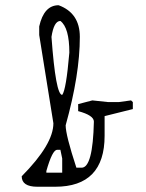

<svg xmlns="http://www.w3.org/2000/svg" viewBox="-20 -834 558 734"><path d="M204.1 -814Q285.2 -784.2 285.2 -692.9Q285.2 -548.8 231 -355Q231 -317.9 272 -192.9H292Q335 -192.9 338.9 -369.1Q338.9 -393.1 278.8 -409.2V-436L333 -450.2L393.1 -443.8H434.1L481 -450.2L487.8 -443.8V-417L379.9 -390.1V-314.9Q379.9 -120.1 190.9 -120.1H123Q63 -120.1 63 -160.2Q184.1 -282.2 184.1 -362.8L129.9 -700.2V-732.9Q147.9 -814 204.1 -814ZM176.8 -692.9Q192.9 -471.2 217.8 -471.2Q232.9 -490.2 245.1 -632.8Q245.1 -728 210.9 -753.9Q186 -753.9 176.8 -692.9ZM157.2 -180.2V-173.8H217.8V-228L210.9 -261.2H198.2Q180.2 -261.2 157.2 -180.2Z"/></svg>

Font: Loved by the King
Style: Regular
Weight: 400
Designer: Kimberly Geswein
Foundry: Kimberly Geswein
Version: Version 1.002 2006